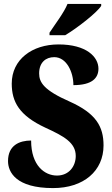

<svg xmlns="http://www.w3.org/2000/svg" viewBox="-20 -951 574 981"><path d="M233 -784V-771H313C375 -808 475 -886 497 -921V-931H325C307 -886 259 -824 233 -784ZM251 10C408 10 509 -78 509 -208C509 -305 470 -372 336 -432C204 -490 180 -530 180 -576C180 -632 214 -659 257 -659C320 -659 355 -583 355 -516C450 -516 483 -552 483 -600C483 -660 422 -724 279 -724C144 -724 40 -647 40 -524C40 -431 78 -361 211 -299C307 -255 367 -222 367 -154C367 -102 333 -54 271 -54C209 -54 139 -104 139 -233C80 -233 21 -209 21 -128C21 -72 61 10 251 10Z"/></svg>

Font: Noto Serif Bengali Condensed Black
Style: Regular
Weight: 900
Width: 3
Designer: Juan Bruce, Universal Thirst, Indian Type Foundry and the Monotype Design Team.
Foundry: Monotype Imaging Inc.
Version: Version 2.003